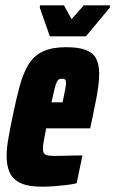

<svg xmlns="http://www.w3.org/2000/svg" viewBox="-20 -696 435 724"><path d="M140 8Q87 8 58 -5.5Q29 -19 17 -44.5Q5 -70 5 -107Q5 -136 11.5 -173.5Q18 -211 27 -254Q41 -323 54.5 -372.5Q68 -422 88.5 -454.5Q109 -487 143 -502.5Q177 -518 230 -518Q278 -518 305 -507Q332 -496 343 -474Q354 -452 354 -416Q354 -397 351 -373.5Q348 -350 342.5 -321Q337 -292 329 -254L320 -212H154Q148 -182 145 -164.5Q142 -147 142 -135Q142 -122 147 -116.5Q152 -111 163 -109.5Q174 -108 190 -108Q199 -108 217 -108.5Q235 -109 256 -109.5Q277 -110 291 -110L269 -5Q253 -1 231.5 1.5Q210 4 186 6Q162 8 140 8ZM174 -310H216L219 -325Q224 -349 226.5 -362.5Q229 -376 229 -384Q229 -391 227 -394Q225 -397 221.5 -398Q218 -399 213 -399Q207 -399 202.5 -397Q198 -395 194 -386.5Q190 -378 185.5 -360Q181 -342 174 -310ZM168 -559 130 -667 131 -676H221L250 -624L296 -676H395L394 -667L304 -559Z"/></svg>

Font: Saira ExtraCondensed Black
Style: Italic
Weight: 900
Width: 2
Italic angle: -12°
Designer: Hector Gatti with collaboration of the Omnibus-Type team
Foundry: Omnibus-Type
Version: Version 1.101